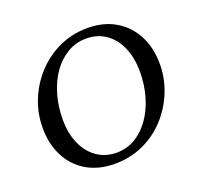

<svg xmlns="http://www.w3.org/2000/svg" viewBox="-119 -807 1006 954"><g transform="rotate(-20 384.0 -330.5)"><path d="M333 10Q249 10 186.5 -26.5Q124 -63 90 -128.5Q56 -194 56 -280Q56 -357 84.5 -427Q113 -497 164 -552Q215 -607 284 -639Q353 -671 434 -671Q519 -671 581.5 -634Q644 -597 678 -531.5Q712 -466 712 -380Q712 -305 684 -235Q656 -165 605.5 -109.5Q555 -54 485.5 -22Q416 10 333 10ZM361 -39Q415 -39 460 -66Q505 -93 537.5 -139.5Q570 -186 588 -247.5Q606 -309 606 -378Q606 -451 582 -506.5Q558 -562 514 -593Q470 -624 410 -624Q356 -624 311 -597.5Q266 -571 233 -524.5Q200 -478 182 -416Q164 -354 164 -284Q164 -212 188.5 -156.5Q213 -101 257.5 -70Q302 -39 361 -39Z"/></g></svg>

Font: Spectral Medium
Style: Italic
Weight: 500
Italic angle: -10°
Designer: Jean-Baptiste Levee
Foundry: Production Type
Version: Version 2.001